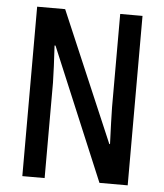

<svg xmlns="http://www.w3.org/2000/svg" viewBox="-52 -760 690 806"><g transform="rotate(5 293.5 -357.0)"><path d="M516 0V-714H422V-321C423 -279 424 -235 427 -166H424L190 -714H72V0H166V-402C165 -445 163 -492 159 -558H163L397 0Z"/></g></svg>

Font: Noto Sans Malayalam ExtraCondensed Medium
Style: Regular
Weight: 500
Width: 2
Designer: Jelle Bosma - Monotype Design Team
Foundry: Monotype Imaging Inc.
Version: Version 2.104